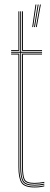

<svg xmlns="http://www.w3.org/2000/svg" viewBox="-20 -820 222 845"><path d="M132 -3Q90.5 -3 79.8 -21.6Q69 -40.2 69 -85V-588H29V-592H69V-770H73V-592H165V-588H73V-85Q73 -41.5 83 -24.2Q93 -7 132 -7Q154 -7 175 -11.8V-7.8Q164.8 -5.2 153.2 -4.1Q141.8 -3 132 -3ZM29 -596V-600H61V-770H65V-596ZM77 -596V-770H81V-600H165V-596ZM132 5Q87 5 74 -16Q61 -37 61 -85V-580H29V-584H65V-85Q65 -39 76.9 -19Q88.8 1 132 1Q156.2 1 175 -4V0Q157 5 132 5ZM132 -11Q94 -11 85.5 -27.8Q77 -44.5 77 -85.2V-584H165V-580H81V-85.2Q81 -45.8 88.8 -30.4Q96.5 -15 132 -15Q152.2 -15 175 -19.5V-15.5Q153 -11 132 -11ZM137.8 -701 155.8 -800H159.8L141.8 -701ZM121.8 -701 136.2 -800H140.2L125.8 -701ZM129.8 -701 146 -800H150L133.8 -701Z"/></svg>

Font: Big Shoulders Inline Display Thin
Style: Regular
Weight: 100
Designer: Patric King
Foundry: XO Type Co
Version: Version 1.000